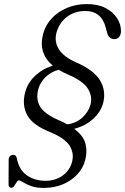

<svg xmlns="http://www.w3.org/2000/svg" viewBox="-20 -733 614 942"><path d="M195 189Q157.5 189 132.5 179.8Q107.5 170.5 93.2 161.2Q79 152 73.5 152Q67 152 61.5 161Q56 170 50 179Q44 188 36.5 188Q21.5 188 22 171L22.5 50.5Q23 31 40.5 27Q57 24 62 41.5Q73.5 101.5 112.5 127.8Q151.5 154 203 154Q251 154 286.2 129.2Q321.5 104.5 333 63Q345 21 322.5 -16.5Q300 -54 229 -83.5Q140 -118.5 113.2 -168.8Q86.5 -219 104 -282Q115.5 -326 151.8 -360.5Q188 -395 239 -411Q166 -472.5 192 -568Q203 -609.5 233.2 -642.2Q263.5 -675 308 -694Q352.5 -713 406 -713Q460 -713 497.5 -693.8Q535 -674.5 554.5 -644Q574 -613.5 573.5 -579.5Q573.5 -563 564.5 -552Q555.5 -541 541.5 -541Q515 -541 506 -570.5L499.5 -595Q479 -679 398.5 -679Q346 -679 308.2 -650Q270.5 -621 257 -572.5Q245.5 -528.5 268.8 -491.5Q292 -454.5 351 -428Q440 -390 470.8 -338.5Q501.5 -287 486 -227Q474 -183 435.8 -148.8Q397.5 -114.5 344 -101Q389 -67.5 399.2 -28.5Q409.5 10.5 397.5 54.5Q387.5 92 359.2 122.5Q331 153 289 171Q247 189 195 189ZM266.5 -144Q290.5 -134 310 -123Q353.5 -128.5 383.5 -155.8Q413.5 -183 423.5 -218Q435 -257.5 412.5 -295.8Q390 -334 316 -366.5Q289 -377.5 268 -390.5Q230.5 -381 203.2 -354.5Q176 -328 167.5 -294Q155.5 -247.5 176.2 -211Q197 -174.5 266.5 -144Z"/></svg>

Font: Fraunces 9pt Soft Light
Style: Italic
Weight: 300
Italic angle: -16°
Version: Version 1.000;[0bf87f6ff]